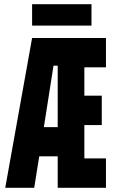

<svg xmlns="http://www.w3.org/2000/svg" viewBox="-20 -895 540 915"><path d="M5 0 133 -714H485V-574H382V-439H465V-299H382V-140H485V0H255V-150H167L143 0ZM235 -582 189 -289H255V-582ZM133 -773V-875H416V-773Z"/></svg>

Font: Noto Sans Mono ExtraCondensed Black
Style: Regular
Weight: 900
Width: 2
Designer: Monotype Design Team
Foundry: Monotype Imaging Inc.
Version: Version 2.014